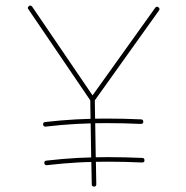

<svg xmlns="http://www.w3.org/2000/svg" viewBox="-20 -672 678 700"><path d="M322.8 8.3C328.1 8.3 331.1 5.4 331.1 0L329.6 -82C344.2 -82.5 358.9 -82.5 373.5 -82.5C414.1 -82.5 455.6 -81.5 497.6 -79.6C503.9 -79.6 506.8 -82 506.8 -87.4C506.8 -93.3 503.9 -96.2 498.5 -96.2C456.5 -98.1 415 -99.1 373.5 -99.1C358.9 -99.1 344.2 -99.1 329.1 -98.6L327.1 -222.7C341.3 -223.1 355 -223.1 369.1 -223.1C409.7 -223.1 451.2 -222.2 493.2 -220.2C499.5 -220.2 502.4 -222.7 502.4 -228C502.4 -233.9 499.5 -236.8 494.1 -236.8C452.1 -238.8 410.6 -239.7 369.1 -239.7C355 -239.7 340.8 -239.7 326.7 -239.3L325.7 -306.2L559.6 -633.8C561 -635.7 561.5 -637.7 561.5 -639.2C561.5 -641.6 560.1 -644 557.6 -645.5C555.7 -647 553.7 -647.5 552.2 -647.5C549.8 -647.5 547.4 -646 545.9 -643.6L317.4 -324.2L97.2 -647.9C95.2 -650.4 92.8 -651.9 90.3 -651.9C88.9 -651.9 86.9 -651.4 85.4 -649.9C83 -647.9 81.5 -645.5 81.5 -643.1C81.5 -641.6 82 -639.6 83.5 -638.2L309.1 -306.2L310.1 -238.8C292.5 -238.3 274.9 -237.8 257.8 -236.8C221.2 -234.9 183.1 -231.4 144.5 -227.1C139.6 -226.6 137.2 -223.6 137.2 -219.2V-217.8C137.7 -212.9 140.6 -210.4 145 -210.4H146.5C184.6 -214.8 222.2 -218.3 258.8 -220.2C275.9 -221.2 293.5 -221.7 310.5 -222.2L312.5 -98.1C295.9 -97.7 279.3 -97.2 262.2 -96.2C225.6 -94.2 187.5 -90.8 148.9 -86.4C144 -85.9 141.6 -83 141.6 -78.6V-77.1C142.1 -72.3 145 -69.8 149.4 -69.8H150.9C189 -74.2 226.6 -77.6 263.2 -79.6C279.8 -80.6 296.4 -81.1 313 -81.5L314.5 0C314.5 5.4 317.4 8.3 322.8 8.3Z"/></svg>

Font: Mikhak Thin
Style: Regular
Weight: 100
Designer: Amin Abedi
Version: Version 3.2